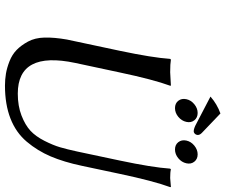

<svg xmlns="http://www.w3.org/2000/svg" viewBox="-86 -798 894 761"><g transform="rotate(90 360.5 -417.0)"><path d="M378.9 -677.2Q368.7 -690.4 372.6 -709Q376.5 -727.5 392.6 -740.7Q408.7 -753.9 427.2 -753.9Q445.8 -753.9 456.3 -740.7Q466.8 -727.5 462.6 -709Q458.5 -690.4 442.6 -677.2Q426.8 -664.1 408 -664.1Q389.2 -664.1 378.9 -677.2ZM543 -677.2Q532.7 -690.4 536.6 -709Q540.5 -727.5 556.6 -740.7Q572.8 -753.9 591.3 -753.9Q609.9 -753.9 620.4 -740.7Q630.9 -727.5 626.7 -709Q622.6 -690.4 606.7 -677.2Q590.8 -664.1 572 -664.1Q553.2 -664.1 543 -677.2ZM615.7 -444.8Q643.1 -574.2 647.9 -645L650.9 -647.9Q661.1 -645 685.1 -645Q685.1 -645 720.7 -647.9L721.2 -645Q696.8 -578.6 668.5 -444.8L636.7 -294.9Q621.6 -223.6 599.4 -171.4Q577.1 -119.1 541 -76.4Q504.9 -33.7 449.2 -12Q393.6 9.8 318.8 9.8Q294.4 9.8 271.2 5.9Q248 2 221.9 -8.3Q195.8 -18.6 177.5 -36.4Q159.2 -54.2 144.3 -81.5Q129.4 -108.9 128.4 -147Q127.4 -185.1 136.2 -235.8L180.7 -444.8Q208 -574.2 212.9 -645L215.8 -647.9Q232.4 -645 266.1 -645L318.8 -647.9L319.3 -645Q294.9 -578.6 266.6 -444.8L229 -269Q180.7 -41 350.6 -41Q399.4 -41 437.3 -55.7Q475.1 -70.3 497.6 -91.1Q520 -111.8 537.6 -146.5Q555.2 -181.2 563.2 -208.7Q571.3 -236.3 580.1 -276.9ZM429.2 -844.2 506.8 -770Q516.1 -760.7 514.2 -751.5Q513.2 -746.1 509 -742.2Q504.9 -738.3 500 -738.3Q488.3 -738.3 469.2 -749L362.3 -804.7Q391.6 -830.6 429.2 -844.2Z"/></g></svg>

Font: Linux Biolinum
Style: Italic
Weight: 400
Italic angle: -12°
Designer: Philipp H. Poll
Foundry: Philipp H. Poll
Version: Version 1.1.3 ; ttfautohint (v0.9)